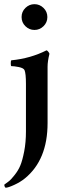

<svg xmlns="http://www.w3.org/2000/svg" viewBox="-34 -670 311 902"><path d="M-13.7 197.3Q2 185.5 9.3 180.2Q16.6 174.8 34.2 152.8Q51.8 130.9 61.5 107.4Q71.3 84 79.6 41.5Q87.9 -1 87.9 -52.7V-275.4Q87.9 -325.2 81.1 -340.8Q76.2 -350.6 54.2 -355Q32.2 -359.4 18.6 -359.4Q16.6 -361.3 16.6 -373.5Q16.6 -385.7 19.5 -386.7Q109.4 -395.5 184.6 -433.6Q188.5 -432.6 193.4 -426.3Q198.2 -419.9 198.2 -417Q189.5 -381.8 189.5 -356.4V-308.6V-91.8Q189.5 81.1 83 168Q61.5 185.5 32.7 198.7Q3.9 211.9 -7.8 211.9Q-13.7 207 -13.7 197.3ZM85.4 -546.9Q67.4 -564.5 67.4 -589.8Q67.4 -615.2 85.4 -632.8Q103.5 -650.4 127.9 -650.4Q152.3 -650.4 170.4 -632.8Q188.5 -615.2 188.5 -589.8Q188.5 -564.5 170.4 -546.9Q152.3 -529.3 127.9 -529.3Q103.5 -529.3 85.4 -546.9Z"/></svg>

Font: Crimson
Style: Semibold
Weight: 600
Version: Version 0.8